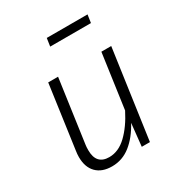

<svg xmlns="http://www.w3.org/2000/svg" viewBox="-172 -845 921 979"><g transform="rotate(-30 288.5 -356.0)"><path d="M82 -115Q82 -132 85 -151L137 -523H195L143 -153Q141 -141 141 -121Q141 -37 217 -37Q272 -37 319.5 -82.5Q367 -128 405 -203L450 -523H508L434 0H386L400 -133Q364 -66 315.5 -27.5Q267 11 206 11Q147 11 114.5 -22Q82 -55 82 -115ZM237 -676 244 -723H484L477 -676Z"/></g></svg>

Font: Fira Sans Light
Style: Italic
Weight: 300
Italic angle: -8°
Designer: bBox Type GmbH & Carrois Corporate GbR & Edenspiekermann AG
Foundry: bBox Type GmbH & Carrois Corporate GbR & Edenspiekermann AG
Version: Version 4.301